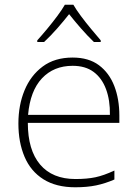

<svg xmlns="http://www.w3.org/2000/svg" viewBox="-20 -784 585 814"><path d="M288 -540Q356 -540 399.5 -507.5Q443 -475 464.5 -419.5Q486 -364 486 -294V-263H98Q98 -148 150 -86.5Q202 -25 300 -25Q349 -25 384.5 -32.5Q420 -40 465 -61V-23Q426 -6 387.5 2Q349 10 299 10Q218 10 164 -24Q110 -58 84 -119.5Q58 -181 58 -260Q58 -338 84 -401Q110 -464 161 -502Q212 -540 288 -540ZM288 -505Q208 -505 158 -452Q108 -399 99 -297H446Q447 -359 429.5 -406Q412 -453 377 -479Q342 -505 288 -505ZM291 -764Q303 -743 323.5 -715.5Q344 -688 366.5 -661Q389 -634 407 -613V-606H378Q351 -632 323 -664Q295 -696 273 -724Q251 -696 223 -664Q195 -632 167 -606H138V-613Q157 -634 179.5 -661Q202 -688 222.5 -715.5Q243 -743 255 -764Z"/></svg>

Font: Noto Sans Armenian ExtraLight
Style: Regular
Weight: 250
Designer: Monotype Design Team
Foundry: Monotype Imaging Inc.
Version: Version 2.007